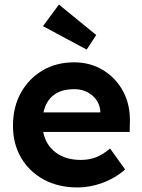

<svg xmlns="http://www.w3.org/2000/svg" viewBox="-20 -814 626 844"><path d="M321 10Q236 10 172 -25Q108 -60 72.5 -121Q37 -182 37 -261Q37 -343 71.5 -405.5Q106 -468 166.5 -504Q227 -540 306 -540Q377 -540 433.5 -505.5Q490 -471 521.5 -412Q553 -353 551 -277L550 -234H170Q181 -177 224.5 -144Q268 -111 335 -111Q371 -111 400.5 -122Q430 -133 464 -161L530 -69Q487 -31 431.5 -10.5Q376 10 321 10ZM307 -422Q194 -422 171 -320H421V-324Q418 -367 385.5 -394.5Q353 -422 307 -422ZM361 -596 169 -699 239 -794 403 -660Z"/></svg>

Font: Lexend SemiBold
Style: Regular
Weight: 600
Designer: Bonnie Shaver-Troup, Thomas Jockin
Foundry: Lexend
Version: Version 1.005; ttfautohint (v1.8.3)